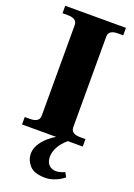

<svg xmlns="http://www.w3.org/2000/svg" viewBox="-173 -765 741 1064"><g transform="rotate(20 197.0 -233.0)"><path d="M290 -617V-83Q290 -44 345 -44H376V0H288Q224 55 224 117Q225 147 241 163Q257 179 284 179Q295 179 309 175Q323 171 334 166L348 192Q322 213 293.5 223.5Q265 234 240 234Q173 234 146 203Q119 172 119 135Q119 97 146.5 62Q174 27 219 0H18V-44H49Q104 -44 104 -83V-617Q104 -656 49 -656H18V-700H376V-656H345Q290 -656 290 -617Z"/></g></svg>

Font: Taviraj
Style: Bold
Weight: 700
Designer: Katatrad Team
Foundry: CadsonDemak
Version: Version 1.001